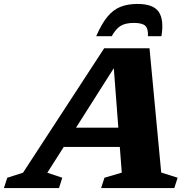

<svg xmlns="http://www.w3.org/2000/svg" viewBox="-84 -956 980 976"><path d="M735.5 -79 819 -52.5 802 0H430L447 -52.5L535 -78.5L525 -209H240L156.5 -78L232.5 -52.5L216 0H-64L-47 -52.5L33 -78L445.5 -710.5H676ZM302.5 -307H517.5L494.5 -609.5ZM596.5 -839.5Q554.5 -839.5 529.8 -824.8Q505 -810 484 -772H405Q432 -834 461.2 -870Q490.5 -906 527.8 -921Q565 -936 615 -936Q695.5 -936 723 -895.5Q750.5 -855 736.5 -772H668Q670 -810 654.5 -824.8Q639 -839.5 596.5 -839.5Z"/></svg>

Font: Newsreader 6pt
Style: Bold Italic
Weight: 700
Italic angle: -17°
Designer: Hugues Gentile
Foundry: Production Type
Version: Version 1.003; ttfautohint (v1.8.3)